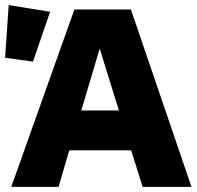

<svg xmlns="http://www.w3.org/2000/svg" viewBox="-51 -731 769 751"><path d="M78 -490 -31 -505 -17 -711 145 -685ZM-7 0 240 -694H461L698 0H507L462 -143H220L178 0ZM267 -299H414L339 -541Z"/></svg>

Font: Cantarell Extra Bold
Style: Regular
Weight: 800
Designer: Dave Crossland, Nikolaus Waxweiler, Florian Fecher, Jacques Le Bailly, Eben Sorkin, Alexei Vanyashin, Alexios Zavras, Em
Version: Version 0.303